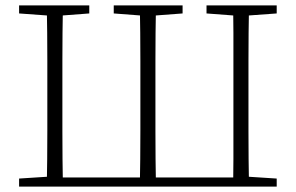

<svg xmlns="http://www.w3.org/2000/svg" viewBox="-20 -694 1100 714"><path d="M154 0Q155 -51 155.5 -102.5Q156 -154 156 -207Q156 -260 156 -314V-363Q156 -416 156 -468Q156 -520 155.5 -571.5Q155 -623 154 -674H214Q213 -623 212.5 -571.5Q212 -520 212 -468Q212 -416 212 -363V-314Q212 -260 212 -207Q212 -154 212.5 -102.5Q213 -51 214 0ZM500 0Q501 -51 501.5 -102.5Q502 -154 502 -207Q502 -260 502 -314V-363Q502 -416 502 -468Q502 -520 501.5 -571.5Q501 -623 500 -674H560Q559 -623 558.5 -571.5Q558 -520 558 -468Q558 -416 558 -363V-314Q558 -260 558 -207Q558 -154 558.5 -102.5Q559 -51 560 0ZM847 0Q848 -51 848 -102.5Q848 -154 848 -207Q848 -260 848 -314V-363Q848 -416 848 -468Q848 -520 848 -571.5Q848 -623 847 -674H906Q905 -623 904.5 -571.5Q904 -520 904 -468Q904 -416 904 -363V-314Q904 -260 904 -207Q904 -154 904.5 -102.5Q905 -51 906 0ZM51 -644V-674H312V-644L193 -635H175ZM403 -644V-674H659V-644L540 -635H521ZM748 -644V-674H1009V-644L885 -635H867ZM51 0V-30L175 -38H183V0ZM877 0V-38H885L1009 -30V0ZM186 0V-34H874V0Z"/></svg>

Font: Source Serif 4 18pt Light
Style: Regular
Weight: 300
Designer: Frank Grießhammer
Foundry: Adobe Systems Incorporated
Version: Version 4.004;hotconv 1.0.116;makeotfexe 2.5.65601